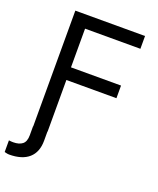

<svg xmlns="http://www.w3.org/2000/svg" viewBox="-187 -805 908 1102"><g transform="rotate(20 267.0 -254.0)"><path d="M79.1 0V-707H504.9V-628.9H167V-392.6H472.7V-315.4H167V0H166V55.7Q166 125.5 124.5 162.4Q83 199.2 3.9 199.2Q-1.5 199.2 -6.8 198.2Q-12.2 197.3 -24.4 194.3V123Q-10.7 125 2 125Q38.1 125 58.1 109.1Q78.1 93.3 78.1 54.7V0Z"/></g></svg>

Font: Pretendard GOV
Style: Regular
Weight: 400
Designer: Base glyphs from Inter by Rasmus Andersson; Hangeul glyphs from Noto Sans CJK(Source Han Sans) by Jang Soo-young and Kan
Foundry: Kil Hyung-jin
Version: Version 1.309